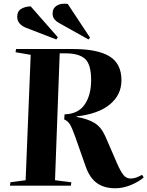

<svg xmlns="http://www.w3.org/2000/svg" viewBox="-20 -992 788 1026"><path d="M325 -381Q398 -383 432.5 -433.5Q467 -484 467 -564Q467 -648 434.5 -677.5Q402 -707 329 -707H299L274 -29L361 -18L359 0H33L36 -18L117 -29L144 -699L63 -713L66 -730H371Q501 -730 565 -691Q629 -652 629 -563Q629 -485 567 -434Q505 -383 389 -370V-367Q449 -357 485 -335Q521 -313 543 -263L606 -118Q625 -75 640 -56.5Q655 -38 679 -38Q706 -38 739 -58L748 -44Q722 -21 680 -3.5Q638 14 596 14Q536 14 497.5 -14Q459 -42 438 -102L381 -264Q365 -309 353.5 -327.5Q342 -346 323 -354ZM294 -870Q282 -876 271.5 -888.5Q261 -901 261 -920Q261 -948 283.5 -962Q306 -976 342 -971L461 -791L453 -781ZM118 -844Q98 -852 85 -866.5Q72 -881 72 -903Q72 -932 93 -944.5Q114 -957 144 -958L289 -793L281 -781Z"/></svg>

Font: Literata 72pt
Style: Bold Italic
Weight: 700
Italic angle: -2°
Designer: Latin by Veronika Burian and Jose Scaglione. Greek by Irene Vlachou. Cyrillic by Vera Evstafieva
Foundry: TypeTogether
Version: Version 3.002